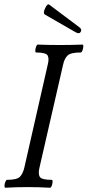

<svg xmlns="http://www.w3.org/2000/svg" viewBox="-20 -877 411 900"><path d="M5 3Q1 3 1 -6Q1 -15 5 -24.5Q9 -34 13 -34Q59 -34 73 -48Q87 -62 94 -91L204 -575Q211 -602 203.5 -616.5Q196 -631 149 -631Q145 -631 145.5 -640.5Q146 -650 149.5 -659Q153 -668 157 -668Q183 -667 209.5 -666.5Q236 -666 261 -666Q287 -666 313.5 -666.5Q340 -667 366 -668Q371 -668 370.5 -659Q370 -650 366.5 -640.5Q363 -631 358 -631Q311 -631 296.5 -616.5Q282 -602 276 -575L165 -91Q158 -62 166.5 -48Q175 -34 222 -34Q227 -34 226.5 -24.5Q226 -15 222.5 -6Q219 3 214 3Q162 0 110 0Q58 0 5 3ZM336 -725 190 -809Q181 -816 191 -837Q202 -862 211 -855L351 -750Q365 -740 359 -729Q353 -716 336 -725Z"/></svg>

Font: Junicode Two Beta Condensed
Style: Italic
Weight: 400
Width: 3
Italic angle: -9°
Version: Version 1.053; ttfautohint (v1.8.4)